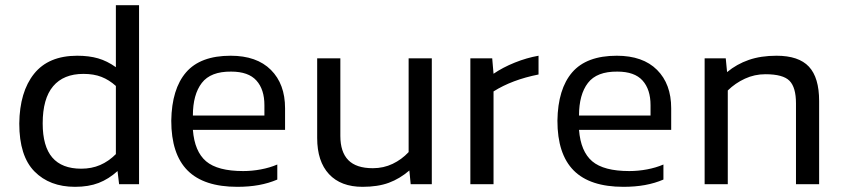

<svg xmlns="http://www.w3.org/2000/svg" viewBox="-20 -709 3242 739"><path d="M432.4 -50.6 438.4 0H515.2V-688.9H426V-450.4Q392.5 -474.3 357.5 -484.4Q322.6 -494.5 277.1 -494.5Q166.8 -494.5 111.2 -425.1Q55.6 -355.7 54.2 -233.5Q54.2 -108.5 112.6 -49.2Q171 10.1 268.8 10.1Q320.8 10.1 359.6 -4.8Q398.4 -19.8 432.4 -50.6ZM144.3 -233.9Q144.3 -329.5 184.5 -377.1Q224.7 -424.6 301 -424.6Q341 -424.6 370.4 -413.1Q399.8 -401.7 426 -378.2V-115.8Q398 -87.8 365.3 -73.8Q332.7 -59.7 292.7 -59.7Q218.3 -59.7 181.3 -102.7Q144.3 -145.7 144.3 -233.9Z M1047.3 -17.9V-75.8Q1018.4 -63.4 984.1 -57Q949.9 -50.6 915.9 -50.6Q817.6 -50.6 773.2 -88.2Q728.9 -125.9 722.4 -209.1H1077.2V-292.3Q1077.2 -385.6 1022.7 -440Q968.3 -494.5 867.6 -494.5Q751.4 -494.5 696.2 -430.6Q641.1 -366.7 639.2 -244.5Q639.2 -115.8 702 -52.8Q764.7 10.1 893.4 10.1Q938.4 10.1 976.3 3.2Q1014.2 -3.7 1047.3 -17.9ZM869.9 -433.4Q936.1 -433.4 966.9 -399.1Q997.7 -364.9 997.7 -304.2V-264.2H722.4Q722.4 -345.1 756.7 -389.7Q790.9 -434.3 869.9 -433.4Z M1555.6 -52.8 1560.7 0H1642V-484.4H1552.8V-123.6Q1526.2 -95.1 1491.3 -78.4Q1456.3 -61.6 1415 -61.6Q1351.1 -61.6 1320.5 -92.8Q1290 -124.1 1290 -185.7V-484.4H1200.8V-177.8Q1200.8 -87.8 1246.3 -38.8Q1291.8 10.1 1375.5 10.1Q1434.3 10.1 1476.6 -5.5Q1518.8 -21.1 1555.6 -52.8Z M1879.6 0V-357.1Q1950.8 -402.1 2052.8 -422.3V-494.5Q2007.8 -486.7 1961.4 -468.1Q1915 -449.4 1879.6 -425.1L1874.5 -484.4H1790.4V0Z M2533.5 -17.9V-75.8Q2504.6 -63.4 2470.4 -57Q2436.1 -50.6 2402.1 -50.6Q2303.8 -50.6 2259.4 -88.2Q2215.1 -125.9 2208.6 -209.1H2563.4V-292.3Q2563.4 -385.6 2509 -440Q2454.5 -494.5 2353.9 -494.5Q2237.6 -494.5 2182.4 -430.6Q2127.3 -366.7 2125.5 -244.5Q2125.5 -115.8 2188.2 -52.8Q2250.9 10.1 2379.6 10.1Q2424.6 10.1 2462.5 3.2Q2500.5 -3.7 2533.5 -17.9ZM2356.2 -433.4Q2422.3 -433.4 2453.1 -399.1Q2483.9 -364.9 2483.9 -304.2V-264.2H2208.6Q2208.6 -345.1 2242.9 -389.7Q2277.1 -434.3 2356.2 -433.4Z M2781.2 0V-360.8Q2810.2 -389.2 2847.2 -406.2Q2884.2 -423.3 2926 -423.3Q2994 -423.3 3018.8 -398Q3043.7 -372.7 3043.7 -311.1V0H3132.8V-320.3Q3132.8 -410.4 3093.5 -452.4Q3054.2 -494.5 2968.8 -494.5Q2908.5 -494.5 2862.1 -478.4Q2815.7 -462.3 2778.5 -431.5L2773.4 -484.4H2692.1V0Z"/></svg>

Font: Arad
Style: Regular
Weight: 400
Designer: Mohammad Darvishi
Version: Version 1.010;September 21, 2024;FontCreator 15.0.0.2992 64-